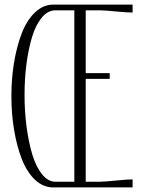

<svg xmlns="http://www.w3.org/2000/svg" viewBox="-20 -820 640 840"><path d="M560.1 -799.8V-765.1Q538.1 -765.1 486.3 -770Q434.6 -774.9 415 -774.9H355V-500H460V-475.1H355V-24.9H415Q434.6 -24.9 486.3 -30Q538.1 -35.2 560.1 -35.2V0H212.9Q168.5 0 132.8 -33.9Q97.2 -67.9 75.2 -124.8Q53.2 -181.6 41.5 -252.2Q29.8 -322.8 29.8 -399.4Q29.8 -476.1 41.5 -546.6Q53.2 -617.2 75.2 -674.3Q97.2 -731.4 133.1 -765.6Q168.9 -799.8 212.9 -799.8ZM305.2 -774.9H222.7Q189.5 -774.9 163.1 -743.4Q136.7 -711.9 120.6 -659.2Q104.5 -606.4 95.9 -541.3Q87.4 -476.1 87.4 -404.8Q87.4 -332.5 96.2 -265.4Q105 -198.2 121.3 -144Q137.7 -89.8 164.1 -57.4Q190.4 -24.9 222.7 -24.9H305.2Z"/></svg>

Font: Reswysokr
Style: Regular
Weight: 500
Version: Version 0.984